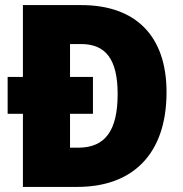

<svg xmlns="http://www.w3.org/2000/svg" viewBox="-20 -734 720 754"><path d="M299 -714H70V-432H10V-287H70V0H284C499 0 634 -127 634 -372C634 -593 513 -714 299 -714ZM299 -561C395 -561 442 -501 442 -365C442 -222 394 -154 287 -154H255V-287H345V-432H255V-561Z"/></svg>

Font: Noto Sans Telugu SemiCondensed Black
Style: Regular
Weight: 900
Width: 4
Designer: Jelle Bosma - Monotype Design Team
Foundry: Monotype Imaging Inc.
Version: Version 2.005